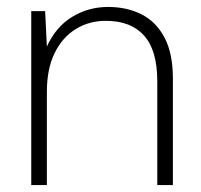

<svg xmlns="http://www.w3.org/2000/svg" viewBox="-20 -533 578 553"><path d="M70 0V-501H110L115 -399Q141 -456 188 -484.5Q235 -513 291 -513Q346 -513 388 -491.5Q430 -470 454 -424.5Q478 -379 478 -306V0H433V-299Q433 -388 395 -430.5Q357 -473 285 -473Q237 -473 198.5 -449.5Q160 -426 137.5 -380.5Q115 -335 115 -268V0Z"/></svg>

Font: DM Sans 17pt ExtraLight
Style: Regular
Weight: 250
Version: Version 4.004;gftools[0.9.30]